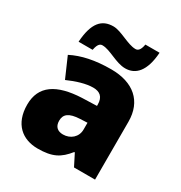

<svg xmlns="http://www.w3.org/2000/svg" viewBox="-181 -903 985 1043"><g transform="rotate(30 311.5 -381.0)"><path d="M107 -604H195C203 -647 218 -652 230 -652C279 -652 339 -605 398 -605C462 -605 510 -652 518 -772H429C422 -730 406 -724 394 -724C344 -724 280 -771 230 -771C158 -771 115 -726 107 -604ZM336 -563C236 -563 156 -546 92 -513L147 -387C201 -411 257 -428 301 -428C342 -428 368 -409 368 -360V-352L276 -349C120 -342 36 -287 36 -169C36 -48 108 10 204 10C296 10 339 -14 386 -73H390L427 0H559V-363C559 -491 476 -563 336 -563ZM325 -245 369 -247V-204C369 -157 331 -125 285 -125C252 -125 230 -142 230 -180C230 -220 255 -242 325 -245Z"/></g></svg>

Font: Noto Sans Sinhala Black
Style: Regular
Weight: 900
Designer: Jelle Bosma - Monotype Design Team
Foundry: Monotype Imaging Inc.
Version: Version 2.006